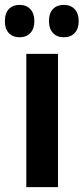

<svg xmlns="http://www.w3.org/2000/svg" viewBox="-51 -768 343 788"><path d="M187 0H57V-547H187ZM-31 -681Q-31 -714 -14.5 -731Q2 -748 29 -748Q57 -748 73.5 -730.5Q90 -713 90 -681Q90 -650 73.5 -632.5Q57 -615 29 -615Q2 -615 -14.5 -632Q-31 -649 -31 -681ZM150 -681Q150 -714 166.5 -731Q183 -748 211 -748Q239 -748 255.5 -730.5Q272 -713 272 -681Q272 -650 255.5 -632.5Q239 -615 211 -615Q183 -615 166.5 -632.5Q150 -650 150 -681Z"/></svg>

Font: Noto Sans Arabic ExtCond
Style: Bold
Weight: 700
Width: 2
Designer: Monotype Design Team, Nadine Chahine, Nizar Qandah and Khaled Hosny
Foundry: Monotype Imaging Inc.
Version: Version 2.012; ttfautohint (v1.8.4.7-5d5b)